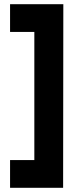

<svg xmlns="http://www.w3.org/2000/svg" viewBox="-20 -769 340 912"><path d="M27.8 -617.2V-749H280.8L279.8 123H27.8V-8.8H143.1V-617.2Z"/></svg>

Font: TitilliumText25L
Style: 999 wt
Weight: 900
Designer: Accademia di Belle Arti di Urbino and others
Foundry: Accademia di Belle Arti di Urbino and others.
Version: Version 25.000